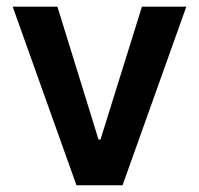

<svg xmlns="http://www.w3.org/2000/svg" viewBox="-20 -550 592 570"><path d="M343.8 0H207L17.6 -530.3H150.4L272.5 -135.7H278.3L401.4 -530.3H533.2Z"/></svg>

Font: Pretendard JP SemiBold
Style: Regular
Weight: 600
Designer: Base glyphs from Inter by Rasmus Andersson; Hangeul glyphs from Noto Sans CJK(Source Han Sans) by Jang Soo-young and Kan
Foundry: Kil Hyung-jin
Version: Version 1.309